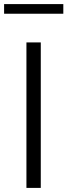

<svg xmlns="http://www.w3.org/2000/svg" viewBox="-40 -917 329 937"><path d="M89 0V-710H159V0ZM-20 -850V-897H269V-850Z"/></svg>

Font: Boldmen
Style: Regular
Weight: 400
Designer: Matt McInerney, Pablo Impallari, Rodrigo Fuenzalida
Foundry: LIVING CONCEPT
Version: Version 1.000